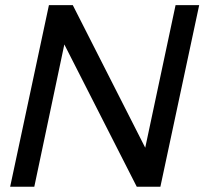

<svg xmlns="http://www.w3.org/2000/svg" viewBox="-20 -710 777 730"><path d="M737.3 -690.4 589.8 0H500L224.6 -541L110.4 0H18.6L166 -690.4H256.8L532.2 -148.4L647.5 -690.4Z"/></svg>

Font: Dinish Expanded
Style: Italic
Weight: 400
Width: 7
Italic angle: -12°
Designer: Charles Nix
Foundry: Playbeing
Version: Version 2.005; ttfautohint (v1.8.3)